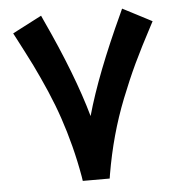

<svg xmlns="http://www.w3.org/2000/svg" viewBox="-49 -695 683 739"><g transform="rotate(-5 293.0 -325.5)"><path d="M293 -248C262.7 -356 213.4 -483.9 145 -630.9L136.7 -649.4L118.7 -640.1L41.5 -600.1L23.9 -590.8L33.2 -573.2C54.7 -532.2 73.7 -495.1 90.3 -461.9C106.4 -428.7 122.6 -393.6 138.7 -356.4C154.8 -318.8 168.5 -283.2 180.2 -248.5C203.6 -179.7 224.6 -100.1 238.8 -18.1L241.2 -2H257.8H328.6H345.2L347.7 -18.1C365.2 -120.1 390.6 -212.4 426.8 -304.2C444.8 -349.6 463.4 -393.1 482.9 -434.6C502.4 -475.6 525.9 -522 553.2 -573.2L562.5 -590.8L544.9 -600.1L467.8 -640.1L449.7 -649.4L441.4 -630.9C372.6 -482.4 322.8 -355 293 -248Z"/></g></svg>

Font: Shabnam
Style: Bold
Weight: 700
Foundry: DejaVu fonts team - Redesigned by Saber Rastikerdar - Based on Vazir font
Version: Version 5.0.1